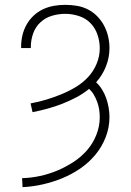

<svg xmlns="http://www.w3.org/2000/svg" viewBox="-20 -763 540 791"><path d="M73 8 71 -29Q108 -30 145 -38Q182 -46 216.5 -60.5Q251 -75 282.5 -95.5Q314 -116 338.5 -144Q363 -172 377 -207.5Q391 -243 391 -280Q391 -296 388.5 -312Q386 -328 380.5 -343Q375 -358 367 -372Q359 -386 347 -397Q323 -377 294.5 -362Q266 -347 236.5 -335.5Q207 -324 176.5 -315.5Q146 -307 114 -301L106 -337Q139 -343 170.5 -352.5Q202 -362 232.5 -374.5Q263 -387 291.5 -404Q320 -421 342.5 -445Q365 -469 378 -500Q391 -531 391 -564Q391 -593 381.5 -620.5Q372 -648 352.5 -668Q333 -688 305 -697Q277 -706 249 -706Q221 -706 194 -698Q167 -690 146.5 -671Q126 -652 116.5 -625Q107 -598 107 -570V-565H67V-571Q67 -595 72.5 -618Q78 -641 89.5 -661.5Q101 -682 118.5 -698.5Q136 -715 157.5 -725Q179 -735 202 -739Q225 -743 249 -743Q273 -743 297 -739Q321 -735 342.5 -724Q364 -713 381 -695.5Q398 -678 409 -657Q420 -636 425.5 -612.5Q431 -589 431 -565Q431 -526 416.5 -489.5Q402 -453 376 -424Q390 -411 400.5 -394Q411 -377 417.5 -358.5Q424 -340 427.5 -320Q431 -300 431 -281Q431 -238 415.5 -198Q400 -158 373 -125.5Q346 -93 311 -69Q276 -45 237 -29Q198 -13 156.5 -3.5Q115 6 73 8Z"/></svg>

Font: Iosevka Extralight
Style: Regular
Weight: 200
Monospace: yes
Designer: Belleve Invis
Foundry: Belleve Invis
Version: Version 32.0.1; ttfautohint (v1.8.4)